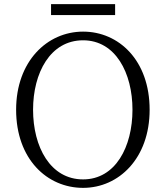

<svg xmlns="http://www.w3.org/2000/svg" viewBox="-20 -894 802 929"><path d="M382 15C555 15 704 -128 704 -363C704 -602 555 -741 382 -741C208 -741 58 -597 58 -363C58 -124 208 15 382 15ZM382 -26C223 -26 140 -184 140 -363C140 -541 223 -699 382 -699C539 -699 621 -541 621 -363C621 -184 539 -26 382 -26ZM227 -821H537V-874H227Z"/></svg>

Font: Kiri Minchoo Light
Style: Regular
Weight: 300
Designer: Ryoko NISHIZUKA 西塚涼子 (kana & ideographs); Frank Grießhammer (Latin, Greek & Cyrillic);
akenotsuki.com/eyeben/fonts/ (U+
Foundry: Adobe
akenotsuki.com/eyeben/fonts/
Version: Version 4.002;hotconv 1.0.119;makeotfexe 2.5.65604